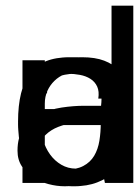

<svg xmlns="http://www.w3.org/2000/svg" viewBox="-20 -648 492 680"><path d="M410.2 -146.5Q410.2 -117.2 401.4 -88.4Q392.6 -59.6 372.1 -37.6Q351.6 -15.6 317.9 -2Q284.2 11.7 235.4 11.7Q137.7 11.7 90.8 -45.4Q43.9 -102.5 43.9 -216.8Q43.9 -332 86.4 -388.7Q128.9 -445.3 226.6 -445.3Q276.4 -445.3 311.5 -434.6Q346.7 -423.8 368.7 -404.3Q390.6 -384.8 399.4 -357.9Q408.2 -331.1 405.3 -298.8H328.1Q332 -324.2 324.2 -341.3Q316.4 -358.4 300.3 -368.7Q284.2 -378.9 263.2 -382.8Q242.2 -386.7 220.7 -386.7Q200.2 -386.7 181.6 -377.9Q163.1 -369.1 149.9 -349.1Q136.7 -329.1 128.9 -296.4Q121.1 -263.7 121.1 -216.8Q121.1 -123 150.9 -85Q180.7 -46.9 235.4 -46.9Q263.7 -46.9 282.2 -57.1Q300.8 -67.4 312 -82.5Q323.2 -97.7 327.6 -114.7Q332 -131.8 332 -146.5H410.2Z M351.6 0Q347.7 -16.6 345.2 -31.2Q342.8 -45.9 340.8 -62.5Q310.5 -24.4 281.2 -6.3Q252 11.7 209 11.7Q180.7 11.7 151.4 3.9Q122.1 -3.9 97.7 -19.5Q73.2 -35.2 57.6 -58.6Q42 -82 42 -114.3Q42 -164.1 64.5 -194.8Q86.9 -225.6 121.6 -243.2Q156.2 -260.7 198.2 -267.1Q240.2 -273.4 278.3 -273.4H337.9Q340.8 -297.9 338.4 -318.4Q335.9 -338.9 325.2 -354Q314.5 -369.1 294.4 -377.9Q274.4 -386.7 243.2 -386.7Q226.6 -386.7 209.5 -383.3Q192.4 -379.9 178.2 -371.6Q164.1 -363.3 155.3 -350.1Q146.5 -336.9 146.5 -317.4H65.4Q65.4 -355.5 80.6 -380.4Q95.7 -405.3 120.6 -419.9Q145.5 -434.6 176.8 -439.9Q208 -445.3 240.2 -445.3Q261.7 -445.3 287.6 -442.9Q313.5 -440.4 337.4 -432.6Q361.3 -424.8 380.4 -410.6Q399.4 -396.5 408.2 -372.1Q411.1 -364.3 413.1 -352.1Q415 -339.8 415.5 -325.2Q416 -310.5 416.5 -294.4Q417 -278.3 417 -264.6V-122.1Q417 -107.4 417.5 -89.8Q418 -72.3 419.4 -55.2Q420.9 -38.1 422.9 -23.4Q424.8 -8.8 428.7 0ZM336.9 -213.9Q329.1 -214.8 315.4 -215.8Q301.8 -216.8 293 -216.8Q271.5 -216.8 242.2 -212.9Q212.9 -209 186.5 -198.7Q160.2 -188.5 141.6 -170.4Q123 -152.3 123 -124Q123 -87.9 148.4 -67.4Q173.8 -46.9 209 -46.9Q250 -46.9 274.9 -60.1Q299.8 -73.2 313.5 -96.2Q327.1 -119.1 332 -149.4Q336.9 -179.7 336.9 -213.9Z M375 0V-49.8Q356.4 -28.3 323.2 -8.3Q290 11.7 246.1 11.7Q208 11.7 171.9 -4.9Q135.7 -21.5 106.9 -50.8Q78.1 -80.1 61 -120.6Q43.9 -161.1 43.9 -209Q43.9 -248 53.2 -290Q62.5 -332 83.5 -366.7Q104.5 -401.4 138.7 -423.3Q172.9 -445.3 223.6 -445.3Q270.5 -445.3 310.1 -428.7Q349.6 -412.1 375 -377.9V-627.9H452.1V0ZM372.1 -213.9Q372.1 -249 362.3 -281.7Q352.5 -314.5 334.5 -339.4Q316.4 -364.3 291.5 -378.9Q266.6 -393.6 237.3 -393.6Q206.1 -393.6 184.1 -377.4Q162.1 -361.3 148.4 -336.4Q134.8 -311.5 128.9 -280.3Q123 -249 123 -219.7Q123 -185.5 131.8 -154.8Q140.6 -124 157.2 -101.1Q173.8 -78.1 197.3 -64.5Q220.7 -50.8 249 -50.8Q281.2 -50.8 304.7 -65.9Q328.1 -81.1 342.8 -105Q357.4 -128.9 364.7 -157.7Q372.1 -186.5 372.1 -213.9Z M437.5 -138.7Q432.6 -112.3 419.4 -85.4Q406.2 -58.6 382.8 -37.1Q359.4 -15.6 324.2 -2Q289.1 11.7 241.2 11.7Q186.5 11.7 148.9 -9.8Q111.3 -31.2 87.9 -64.9Q64.5 -98.6 54.2 -139.2Q43.9 -179.7 43.9 -216.8Q43.9 -257.8 54.2 -298.3Q64.5 -338.9 87.9 -371.6Q111.3 -404.3 150.4 -424.8Q189.5 -445.3 247.1 -445.3Q310.5 -445.3 348.6 -423.8Q386.7 -402.3 407.2 -371.6Q427.7 -340.8 434.1 -306.2Q440.4 -271.5 440.4 -246.1Q440.4 -236.3 439.9 -225.6Q439.5 -214.8 437.5 -205.1H127Q127 -170.9 133.3 -142.1Q139.6 -113.3 153.3 -91.3Q167 -69.3 189.5 -57.1Q211.9 -44.9 243.2 -44.9Q273.4 -44.9 293.5 -54.2Q313.5 -63.5 326.7 -77.6Q339.8 -91.8 346.2 -107.9Q352.5 -124 354.5 -138.7ZM354.5 -261.7Q357.4 -285.2 353.5 -308.6Q349.6 -332 336.9 -350.1Q324.2 -368.2 301.3 -379.4Q278.3 -390.6 243.2 -390.6Q210.9 -390.6 189.9 -377.4Q168.9 -364.3 155.8 -344.7Q142.6 -325.2 136.2 -302.7Q129.9 -280.3 127 -261.7Z M360.4 0V-288.1Q360.4 -309.6 351.6 -329.1Q342.8 -348.6 328.1 -362.8Q313.5 -377 293.9 -385.3Q274.4 -393.6 252.9 -393.6Q229.5 -393.6 209 -385.3Q188.5 -377 172.9 -361.8Q157.2 -346.7 147.9 -326.2Q138.7 -305.7 138.7 -281.2V0H59.6V-434.6H138.7V-378.9Q158.2 -406.2 188 -425.8Q217.8 -445.3 270.5 -445.3Q317.4 -445.3 349.1 -433.1Q380.9 -420.9 400.9 -399.9Q420.9 -378.9 429.2 -349.6Q437.5 -320.3 437.5 -285.2V0Z M351.6 0Q347.7 -16.6 345.2 -31.2Q342.8 -45.9 340.8 -62.5Q310.5 -24.4 281.2 -6.3Q252 11.7 209 11.7Q180.7 11.7 151.4 3.9Q122.1 -3.9 97.7 -19.5Q73.2 -35.2 57.6 -58.6Q42 -82 42 -114.3Q42 -164.1 64.5 -194.8Q86.9 -225.6 121.6 -243.2Q156.2 -260.7 198.2 -267.1Q240.2 -273.4 278.3 -273.4H337.9Q340.8 -297.9 338.4 -318.4Q335.9 -338.9 325.2 -354Q314.5 -369.1 294.4 -377.9Q274.4 -386.7 243.2 -386.7Q226.6 -386.7 209.5 -383.3Q192.4 -379.9 178.2 -371.6Q164.1 -363.3 155.3 -350.1Q146.5 -336.9 146.5 -317.4H65.4Q65.4 -355.5 80.6 -380.4Q95.7 -405.3 120.6 -419.9Q145.5 -434.6 176.8 -439.9Q208 -445.3 240.2 -445.3Q261.7 -445.3 287.6 -442.9Q313.5 -440.4 337.4 -432.6Q361.3 -424.8 380.4 -410.6Q399.4 -396.5 408.2 -372.1Q411.1 -364.3 413.1 -352.1Q415 -339.8 415.5 -325.2Q416 -310.5 416.5 -294.4Q417 -278.3 417 -264.6V-122.1Q417 -107.4 417.5 -89.8Q418 -72.3 419.4 -55.2Q420.9 -38.1 422.9 -23.4Q424.8 -8.8 428.7 0ZM336.9 -213.9Q329.1 -214.8 315.4 -215.8Q301.8 -216.8 293 -216.8Q271.5 -216.8 242.2 -212.9Q212.9 -209 186.5 -198.7Q160.2 -188.5 141.6 -170.4Q123 -152.3 123 -124Q123 -87.9 148.4 -67.4Q173.8 -46.9 209 -46.9Q250 -46.9 274.9 -60.1Q299.8 -73.2 313.5 -96.2Q327.1 -119.1 332 -149.4Q336.9 -179.7 336.9 -213.9Z"/></svg>

Font: Myanmar PaOh One
Style: Regular
Weight: 400
Designer: Debbi Hosken
Foundry: SIL
Version: Version 2.8